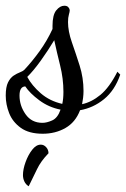

<svg xmlns="http://www.w3.org/2000/svg" viewBox="-40 -415 439 669"><path d="M109 51Q61 51 32.5 30.5Q4 10 -8 -20.5Q-20 -51 -20 -82Q-20 -112 -12 -128Q-4 -144 7.5 -151.5Q19 -159 29.5 -163Q40 -167 45 -172Q73 -202 98.5 -237.5Q124 -273 143 -314V-325Q143 -363 156 -379Q169 -395 184 -395Q193 -395 197.5 -390.5Q202 -386 203 -380Q203 -374 200 -364Q197 -354 197 -338Q197 -306 210.5 -267.5Q224 -229 237.5 -186.5Q251 -144 251 -98Q251 -86 249.5 -74Q248 -62 246 -52Q279 -59 310 -84.5Q341 -110 369 -165L379 -155Q360 -100 322.5 -69.5Q285 -39 239 -31Q223 11 188 31Q153 51 109 51ZM108 13Q123 13 142 4.5Q161 -4 171 -33Q130 -41 97 -65.5Q64 -90 48 -114Q28 -113 28 -82Q28 -47 49 -17Q70 13 108 13ZM177 -53Q179 -62 180 -72.5Q181 -83 181 -95Q181 -141 169.5 -187Q158 -233 149 -275Q128 -240 103 -205Q78 -170 55 -147Q71 -117 102 -90Q133 -63 177 -53ZM60 234Q50 228 45 217.5Q40 207 40 195Q40 175 49 150Q58 125 72 107Q86 89 102 89Q113 89 121 98Q129 107 129 119Q102 147 89 174.5Q76 202 60 234Z"/></svg>

Font: Dancing Script Medium
Style: Regular
Weight: 500
Designer: Pablo Impallari
Foundry: Pablo Impallari
Version: Version 2.000